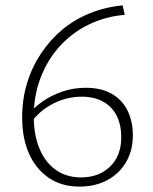

<svg xmlns="http://www.w3.org/2000/svg" viewBox="-20 -685 566 711"><path d="M298 -360Q355 -360 394 -337.5Q433 -315 452.5 -275Q472 -235 472 -184Q472 -128 447 -85Q422 -42 377.5 -18Q333 6 274 6Q208 6 160.5 -26.5Q113 -59 87.5 -116Q62 -173 62 -250Q62 -317 80 -376.5Q98 -436 131.5 -486.5Q165 -537 210.5 -575Q256 -613 313 -636Q370 -659 434 -665L442 -630Q370 -624 308.5 -594Q247 -564 201.5 -514Q156 -464 130.5 -397.5Q105 -331 105 -254Q105 -186 126 -135Q147 -84 186.5 -56Q226 -28 280 -28Q346 -28 387.5 -68Q429 -108 429 -177Q429 -222 412.5 -255.5Q396 -289 363 -308Q330 -327 282 -327Q227 -327 175.5 -300.5Q124 -274 91 -226L79 -253Q103 -285 136.5 -308.5Q170 -332 211 -346Q252 -360 298 -360Z"/></svg>

Font: Ysabeau Infant ExtraLight
Style: Regular
Weight: 250
Designer: Christian Thalmann (Catharsis Fonts)
Version: Version 2.001;gftools[0.9.30]; featfreeze: ss01,ss02,lnum